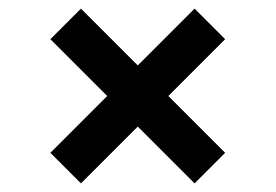

<svg xmlns="http://www.w3.org/2000/svg" viewBox="-20 -573 640 446"><path d="M168 -553 300 -421 432 -553 503 -482 371 -350 503 -218 432 -147 300 -279 168 -147 97 -218 229 -350 97 -482Z"/></svg>

Font: Epunda Sans
Style: Bold
Weight: 700
Designer: Simon Atzbach
Foundry: typofactur
Version: Version 2.204; ttfautohint (v1.8.4.7-5d5b)